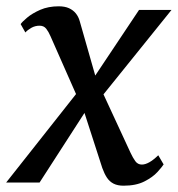

<svg xmlns="http://www.w3.org/2000/svg" viewBox="-36 -579 566 609"><path d="M356 10Q337 10 324.2 3.5Q311.5 -3 303.2 -15.5Q295 -28 288.5 -46L219 -261L255 -256.5L89.5 0H-16.5L231.5 -314L222 -242.5L124 -464.5Q118 -478.5 110.5 -488Q103 -497.5 89.5 -497.5Q75.5 -497.5 63.5 -490.8Q51.5 -484 44.5 -476L29.5 -502.5Q34 -509.5 50 -523Q66 -536.5 91.5 -547.8Q117 -559 150.5 -559Q169.5 -559 182.8 -553Q196 -547 204.5 -536.5Q213 -526 217 -511.5L277.5 -299.5L242.5 -304L405 -547.5H508L265.5 -246.5L275 -317L378 -94.5Q385.5 -78.5 393.2 -67.8Q401 -57 414 -57Q424.5 -57 437.5 -64.2Q450.5 -71.5 466 -86.5L483 -57.5Q478 -49.5 463.2 -33.2Q448.5 -17 422 -3.5Q395.5 10 356 10Z"/></svg>

Font: Merriweather 36pt
Style: Italic
Weight: 400
Italic angle: -7.8°
Version: Version 2.101